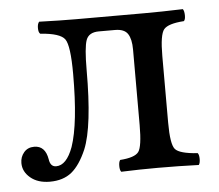

<svg xmlns="http://www.w3.org/2000/svg" viewBox="-40 -475 607 531"><g transform="rotate(-5 263.5 -209.5)"><path d="M418 -122.1Q418 -62 429.9 -48.1Q441.9 -34.2 492.2 -30.8Q496.1 -25.9 496.1 -14.4Q496.1 -2.9 492.2 2Q436 0 378.9 0Q327.1 0 276.9 2Q272.9 -2.9 272.9 -14.4Q272.9 -25.9 276.9 -30.8Q317.9 -33.7 328.4 -48.3Q338.9 -63 338.9 -122.1V-332Q338.9 -360.8 329.3 -375.5Q319.8 -390.1 293.9 -390.1H249Q221.2 -390.1 213.6 -369.6Q206.1 -349.1 206.1 -286.1Q206.1 -130.4 180.2 -67.9Q162.1 -25.9 138.7 -6.8Q115.2 12.2 78.1 12.2Q44.9 12.2 24.4 -4.9Q3.9 -22 3.9 -45.9Q3.9 -63 14.4 -75.4Q24.9 -87.9 43 -87.9Q73.7 -87.9 80.1 -49.8Q83 -28.8 99.1 -28.8Q127.9 -28.8 146 -78.1Q168 -142.1 168 -278.8Q168 -357.9 155 -376Q142.1 -394 86.9 -397.9Q82 -401.9 82 -413.8Q82 -425.8 86.9 -431.2Q147 -429.2 189 -429.2H377.9Q425.8 -429.2 485.8 -431.2Q489.7 -426.3 490 -414.1Q490.2 -401.9 485.8 -397.9Q441.9 -395 429.9 -380.6Q418 -366.2 418 -307.1Z"/></g></svg>

Font: Linux Libertine O
Style: Regular
Weight: 400
Designer: Philipp H. Poll
Foundry: Philipp H. Poll
Version: Version 5.3.0